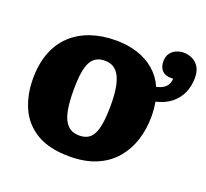

<svg xmlns="http://www.w3.org/2000/svg" viewBox="-134 -943 1200 1118"><g transform="rotate(20 466.5 -384.0)"><path d="M402 14Q276 14 198 -32.5Q120 -79 84 -159.5Q48 -240 48 -340Q48 -432 75 -502Q102 -572 152.5 -619Q203 -666 272.5 -690Q342 -714 427 -714Q501 -714 561.5 -694.5Q622 -675 667.5 -636Q713 -597 739 -539Q765 -546 781 -556Q797 -566 805.5 -581.5Q814 -597 815 -618H801Q764 -618 745.5 -638.5Q727 -659 727 -693Q727 -725 741.5 -744.5Q756 -764 778 -773Q800 -782 822 -782Q851 -782 876.5 -769.5Q902 -757 917.5 -731.5Q933 -706 933 -666Q933 -616 914.5 -573.5Q896 -531 859 -501Q822 -471 764 -457Q768 -436 770 -413.5Q772 -391 772 -366Q772 -289 750 -220.5Q728 -152 683 -99Q638 -46 568 -16Q498 14 402 14ZM414 -120Q441 -120 462 -130Q483 -140 497.5 -164.5Q512 -189 519.5 -234.5Q527 -280 527 -350Q527 -411 519.5 -455Q512 -499 497 -527Q482 -555 459.5 -568Q437 -581 407 -581Q379 -581 357.5 -570.5Q336 -560 321.5 -535Q307 -510 300 -466.5Q293 -423 293 -357Q293 -296 299.5 -251Q306 -206 320.5 -177Q335 -148 358 -134Q381 -120 414 -120Z"/></g></svg>

Font: Literata Variable Black
Style: Regular
Weight: 900
Designer: Latin by Veronika Burian and Jose Scaglione. Greek by Irene Vlachou. Cyrillic by Vera Evstafieva.
Foundry: TypeTogether
Version: Version 3.021